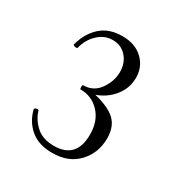

<svg xmlns="http://www.w3.org/2000/svg" viewBox="-94 -797 439 469"><g transform="rotate(30 125.5 -562.5)"><path d="M214 -494Q214 -453 187.5 -424.5Q161 -396 115 -396Q77 -396 54 -415Q31 -434 23 -465Q22 -469 28 -470.5Q34 -472 35 -468Q41 -447 59.5 -430Q78 -413 110 -413Q173 -413 173 -481Q173 -519 151.5 -542Q130 -565 98 -565Q96 -565 96 -571Q96 -577 98 -577Q127 -577 143.5 -600.5Q160 -624 160 -650Q160 -675 145 -692Q130 -709 106 -709Q83 -709 65 -692Q47 -675 41 -650Q41 -648 37 -648Q34 -648 31 -649.5Q28 -651 29 -653Q38 -687 61 -708Q84 -729 122 -729Q158 -729 179.5 -708.5Q201 -688 201 -657Q201 -625 178.5 -600Q156 -575 119 -567L118 -575Q163 -568 188.5 -550Q214 -532 214 -494Z"/></g></svg>

Font: Cormorant SC Light
Style: Regular
Weight: 300
Designer: Christian Thalmann (Catharsis Fonts)
Foundry: Catharsis Fonts
Version: Version 4.000